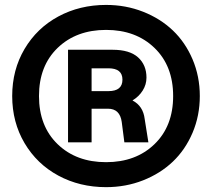

<svg xmlns="http://www.w3.org/2000/svg" viewBox="-20 -752 867 784"><path d="M257.8 -170.9V-548.8H439.9Q509.3 -548.8 543.7 -517.8Q578.1 -486.8 578.1 -435.1Q578.1 -406.7 562.7 -382.3Q547.4 -357.9 521 -341.8Q564.5 -319.3 570.8 -266.1L585.9 -170.9H487.8L477.1 -253.9Q469.7 -308.1 420.9 -308.1H354V-170.9ZM413.1 -731.9Q493.7 -731.9 564.2 -704.1Q634.8 -676.3 685.8 -627.7Q736.8 -579.1 766.4 -509.5Q795.9 -439.9 795.9 -359.9Q795.9 -279.8 766.4 -210.2Q736.8 -140.6 685.8 -92Q634.8 -43.5 564.2 -15.6Q493.7 12.2 413.1 12.2Q305.7 12.2 218.3 -34.9Q130.9 -82 80.3 -167.5Q29.8 -252.9 29.8 -359.9Q29.8 -466.8 80.3 -552.2Q130.9 -637.7 218.3 -684.8Q305.7 -731.9 413.1 -731.9ZM215.3 -556.4Q139.2 -482.9 139.2 -359.9Q139.2 -236.8 215.3 -163.3Q291.5 -89.8 413.1 -89.8Q534.7 -89.8 610.8 -163.3Q687 -236.8 687 -359.9Q687 -482.9 610.8 -556.4Q534.7 -629.9 413.1 -629.9Q291.5 -629.9 215.3 -556.4ZM354 -379.9H422.9Q480 -379.9 480 -426.8Q480 -473.1 422.9 -473.1H354Z"/></svg>

Font: Aspekta 400
Style: Bold
Weight: 700
Designer: Ivo Dolenc
Version: Version 2.000